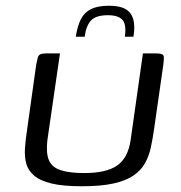

<svg xmlns="http://www.w3.org/2000/svg" viewBox="-20 -646 632 669"><path d="M517 -197Q512 -162 505.5 -132Q499 -102 485 -77Q471 -52 444.5 -34Q418 -16 374.5 -6.5Q331 3 265 3Q200 3 160 -6.5Q120 -16 99 -34Q78 -52 71.5 -76Q65 -100 67 -129.5Q69 -159 74 -191L106 -420Q109 -436 111.5 -445Q114 -454 121 -457Q128 -460 142 -460H189L145 -157Q140 -112 150.5 -87.5Q161 -63 191.5 -53Q222 -43 273 -43Q351 -43 388.5 -69.5Q426 -96 435 -157L478 -460H523Q538 -460 544.5 -457Q551 -454 551 -445Q551 -436 549 -420ZM360 -626Q398 -626 418 -614Q438 -602 444.5 -578.5Q451 -555 445 -518H415Q421 -561 406.5 -577Q392 -593 356 -593Q314 -593 297 -574.5Q280 -556 275 -518H244Q250 -556 262 -579.5Q274 -603 297.5 -614.5Q321 -626 360 -626Z"/></svg>

Font: Genos
Style: Italic
Weight: 400
Italic angle: -8°
Version: Version 1.010